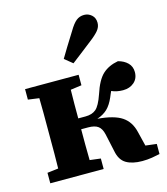

<svg xmlns="http://www.w3.org/2000/svg" viewBox="-117 -870 847 973"><g transform="rotate(-15 307.0 -384.0)"><path d="M384 -75 364 -167Q357 -198 339.5 -211Q322 -224 287 -224H251Q251 -184 251 -142Q251 -100 252 -62L309 -55V0H29V-55L87 -62Q88 -100 88 -140.5Q88 -181 88 -215V-279Q88 -313 88 -353.5Q88 -394 87 -431L29 -439V-494H310V-439L252 -431Q251 -396 251 -356Q251 -316 251 -281H289Q324 -281 344.5 -298.5Q365 -316 384 -371Q407 -442 438.5 -471Q470 -500 520 -509Q551 -501 570 -482Q589 -463 589 -434Q589 -400 566 -380Q543 -360 508 -360Q475 -360 448 -372Q445 -365 441.5 -357.5Q438 -350 435 -342Q419 -305 398 -285Q377 -265 344 -254Q430 -247 471 -219.5Q512 -192 525 -137L544 -60L602 -53V0Q585 4 560.5 8Q536 12 509 12Q457 12 425 -7Q393 -26 384 -75ZM258 -591Q273 -617 290.5 -645Q308 -673 336 -718Q356 -752 373.5 -766Q391 -780 415 -780Q437 -780 454 -765Q471 -750 471 -724Q471 -702 455.5 -683.5Q440 -665 411 -643Q373 -614 348 -594Q323 -574 300 -557Z"/></g></svg>

Font: Source Serif 4 SmText
Style: Bold
Weight: 700
Designer: Frank Grießhammer
Foundry: Adobe
Version: Version 4.005;hotconv 1.1.0;makeotfexe 2.6.0